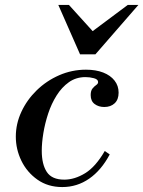

<svg xmlns="http://www.w3.org/2000/svg" viewBox="-20 -744 580 777"><path d="M232 13Q174 13 131.5 -17Q89 -47 66.5 -93.5Q44 -140 44 -191Q44 -243 66.5 -291.5Q89 -340 128.5 -378.5Q168 -417 219.5 -439.5Q271 -462 328 -462Q368 -462 397.5 -450.5Q427 -439 443.5 -418Q460 -397 460 -369Q460 -341 444 -326Q428 -311 402 -311Q379 -311 363 -323Q347 -335 347 -359Q347 -377 354.5 -386Q362 -395 369.5 -400Q377 -405 377 -412Q377 -423 360 -427.5Q343 -432 326 -432Q288 -432 259 -411.5Q230 -391 209 -357.5Q188 -324 175 -284.5Q162 -245 155.5 -205.5Q149 -166 149 -134Q149 -79 169.5 -48Q190 -17 240 -17Q282 -17 324.5 -43Q367 -69 404 -133L424 -119Q390 -55 341 -21Q292 13 232 13ZM304 -524 216 -724H259L355 -618L497 -724H540L366 -524Z"/></svg>

Font: Libre Bodoni
Style: Italic
Weight: 400
Italic angle: -13°
Designer: Pablo Impallari, Rodrigo Fuenzalida
Foundry: Impallari Type
Version: Version 2.005;gftools[0.9.23]